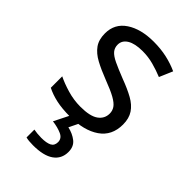

<svg xmlns="http://www.w3.org/2000/svg" viewBox="-236 -629 951 951"><g transform="rotate(45 239.5 -153.0)"><path d="M434 -148Q434 -70 376 -30Q318 10 220 10Q164 10 123.5 1Q83 -8 52 -24V-104Q84 -88 129.5 -74.5Q175 -61 222 -61Q289 -61 319 -82.5Q349 -104 349 -140Q349 -160 338 -176Q327 -192 298.5 -208Q270 -224 217 -244Q165 -264 128 -284Q91 -304 71 -332Q51 -360 51 -404Q51 -472 106.5 -509Q162 -546 252 -546Q301 -546 343.5 -536.5Q386 -527 423 -510L393 -440Q359 -454 322 -464Q285 -474 246 -474Q192 -474 163.5 -456.5Q135 -439 135 -409Q135 -387 148 -371.5Q161 -356 191.5 -341.5Q222 -327 273 -307Q324 -288 360 -268Q396 -248 415 -219.5Q434 -191 434 -148ZM339 139Q339 187 302 213.5Q265 240 191 240Q159 240 141 235V180Q150 182 165 183.5Q180 185 194 185Q230 185 249 175.5Q268 166 268 141Q268 115 241.5 103Q215 91 177 86L220 0H278L252 53Q288 61 313.5 81Q339 101 339 139Z"/></g></svg>

Font: Noto Sans Masaram Gondi
Style: Regular
Weight: 400
Designer: Ek Type & Mukund Gokhale
Foundry: Ek Type
Version: Version 1.004; ttfautohint (v1.8.4.7-5d5b)